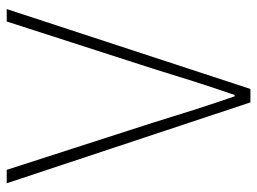

<svg xmlns="http://www.w3.org/2000/svg" viewBox="-117 -649 766 572"><g transform="rotate(90 266.0 -363.0)"><path d="M7 0H44L184 -434C212 -524 232 -590 263 -679H267C298 -590 318 -524 346 -434L486 0H526L285 -726H245Z"/></g></svg>

Font: Noto Sans JP Thin
Style: Regular
Weight: 100
Designer: Ryoko NISHIZUKA 西塚涼子 (kana, bopomofo & ideographs); Paul D. Hunt (Latin, Greek & Cyrillic); Sandoll Communications 산돌커뮤니
Foundry: Adobe
Version: Version 2.004;hotconv 1.0.118;makeotfexe 2.5.65603